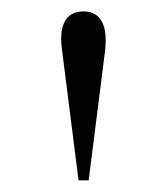

<svg xmlns="http://www.w3.org/2000/svg" viewBox="-20 -762 290 333"><path d="M133.8 -449.2 162.1 -672.9Q166 -706.1 157.2 -723.6Q147.5 -742.2 125 -742.2Q100.6 -742.2 91.8 -723.6Q83 -706.1 87.9 -672.9L116.2 -449.2Z"/></svg>

Font: Batang
Style: Regular
Weight: 400
Version: Version 2.21